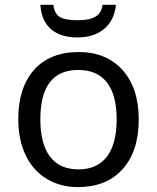

<svg xmlns="http://www.w3.org/2000/svg" viewBox="-20 -760 645 790"><path d="M298.8 -606C389.2 -606 448.7 -654.8 457 -740.2H401.9C396.5 -696.8 366.7 -676.8 300.8 -676.8C263.2 -676.8 237.8 -681.6 224.1 -691.4C210.4 -700.7 202.1 -717.3 199.7 -740.2H146C151.9 -650.9 207 -606 298.8 -606ZM550.8 -269C550.8 -354.5 528.8 -421.9 484.4 -471.7C439.9 -521 379.9 -545.9 304.2 -545.9C225.6 -545.9 164.1 -521.5 120.6 -473.1C77.1 -424.3 55.2 -356.4 55.2 -269C55.2 -212.9 65.4 -164.1 85.4 -121.6C126 -37.1 203.6 9.8 300.8 9.8C378.9 9.8 439.9 -14.6 484.4 -64C528.8 -113.3 550.8 -181.6 550.8 -269ZM146 -269C146 -404.3 197.8 -472.2 301.8 -472.2C405.3 -472.2 460 -403.8 460 -269C460 -134.3 405.3 -63 303.2 -63C199.7 -63 146 -134.3 146 -269Z"/></svg>

Font: Noto Reveo Sans
Style: Regular
Weight: 400
Designer: Monotype Design team
Foundry: Monotype Imaging Inc.
Version: Version 1.04